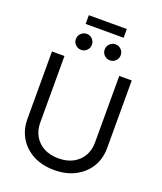

<svg xmlns="http://www.w3.org/2000/svg" viewBox="-184 -1155 1080 1282"><g transform="rotate(20 356.0 -513.5)"><path d="M356.4 11.7Q270.5 11.7 206.8 -22Q143.1 -55.7 107.9 -114.3Q72.8 -172.9 72.8 -247.1V-727.5H161.6V-253.9Q161.6 -201.2 185.1 -159.9Q208.5 -118.7 252.2 -95Q295.9 -71.3 356.4 -71.3Q417 -71.3 460.4 -95Q503.9 -118.7 527.3 -159.9Q550.8 -201.2 550.8 -253.9V-727.5H639.6V-247.1Q639.6 -172.4 604.5 -114Q569.3 -55.7 505.6 -22Q441.9 11.7 356.4 11.7ZM456.1 -803.7Q432.1 -803.7 415.5 -820.3Q398.9 -836.9 398.9 -860.4Q398.9 -883.8 415.5 -900.6Q432.1 -917.5 456.1 -917.5Q479.5 -917.5 496.1 -900.9Q512.7 -884.3 512.7 -860.4Q512.7 -836.9 496.1 -820.3Q479.5 -803.7 456.1 -803.7ZM251.5 -803.7Q228 -803.7 211.2 -820.3Q194.3 -836.9 194.3 -860.4Q194.3 -883.8 211.2 -900.6Q228 -917.5 251.5 -917.5Q274.9 -917.5 291.5 -900.9Q308.1 -884.3 308.1 -860.4Q308.1 -836.9 291.5 -820.3Q274.9 -803.7 251.5 -803.7ZM491.2 -1039.1V-977.1H221.2V-1039.1Z"/></g></svg>

Font: Inter 28pt
Style: Regular
Weight: 400
Designer: Rasmus Andersson
Foundry: rsms
Version: Version 4.001;git-66647c0bb